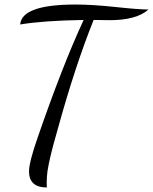

<svg xmlns="http://www.w3.org/2000/svg" viewBox="-20 -740 675 847"><path d="M69 -632Q76 -720 313 -720Q388 -720 490.5 -709Q593 -698 635 -698Q582 -651 464 -651Q453 -651 429 -651.5Q405 -652 393 -652Q311 -447 236 -175Q233 -164 225.5 -137.5Q218 -111 215.5 -101.5Q213 -92 207.5 -70.5Q202 -49 200 -39.5Q198 -30 194.5 -13Q191 4 189.5 15Q188 26 187 39.5Q186 53 186 65Q186 80 187 87Q108 87 108 16Q108 -23 145 -130Q256 -452 349 -652Q170 -649 69 -632Z"/></svg>

Font: Dancing Script
Style: Regular
Weight: 400
Designer: Pablo Impallari
Foundry: Pablo Impallari. www.impallari.com
Version: Version 1.002